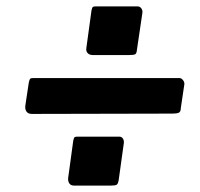

<svg xmlns="http://www.w3.org/2000/svg" viewBox="-20 -673 624 600"><path d="M351 -111Q349 -99 345 -96Q341 -93 326 -93H212Q201 -93 196.5 -100Q192 -107 193 -117L209 -234Q211 -243 213.5 -244.5Q216 -246 222 -246H353Q360 -246 364 -240Q368 -234 367 -226ZM545 -335Q545 -324 539 -321Q533 -318 520 -318L80 -317Q68 -317 63 -324Q58 -331 59 -342L70 -415Q72 -424 74 -426.5Q76 -429 83 -429H541Q547 -429 552 -422.5Q557 -416 556 -409ZM408 -518Q407 -506 402.5 -503.5Q398 -501 384 -501H270Q259 -501 253.5 -507.5Q248 -514 250 -524L266 -641Q268 -650 270.5 -651.5Q273 -653 279 -653H410Q417 -653 421.5 -647Q426 -641 425 -633Z"/></svg>

Font: Libre Franklin
Style: Bold Italic
Weight: 700
Italic angle: -8°
Designer: Pablo Impallari, Rodrigo Fuenzalida, Nhung Nguyen
Foundry: Impallari Type
Version: Version 3.000